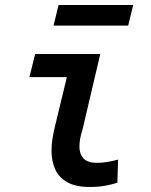

<svg xmlns="http://www.w3.org/2000/svg" viewBox="-20 -737 600 764"><path d="M336 7Q282 7 248.5 -11.5Q215 -30 200 -62.5Q185 -95 185 -138Q185 -160 188.5 -183Q192 -206 198 -231L246 -430H97L120 -522H379L308 -220Q302 -202 299 -185Q296 -168 296 -154Q296 -125 312 -107Q328 -89 366 -89Q385 -89 406.5 -92.5Q428 -96 450 -102L447 -10Q426 -3 399 2Q372 7 336 7ZM193 -635 213 -717H510L490 -635Z"/></svg>

Font: Ubuntu Sans Mono Medium
Style: Italic
Weight: 500
Italic angle: -13.5°
Monospace: yes
Designer: Dalton Maag Ltd
Foundry: Dalton Maag Ltd
Version: Version 1.006